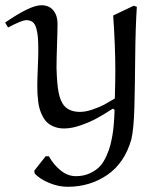

<svg xmlns="http://www.w3.org/2000/svg" viewBox="-76 -488 615 741"><path d="M58.1 182.1 56.2 170.9 100.1 115.2H112.8Q130.4 147.5 158 169.7Q185.5 191.9 216.8 191.9Q247.6 191.9 271.7 180.4Q295.9 168.9 310.1 153.3Q324.2 137.7 334.7 114Q345.2 90.3 349.6 73Q354 55.7 357.9 34.2Q364.3 -2.4 366.2 -64L359.9 -68.8Q322.8 -45.4 298.8 -32Q274.9 -18.6 238.3 -5.4Q201.7 7.8 171.9 7.8Q151.9 7.8 135.7 2Q119.6 -3.9 108.9 -12.9Q98.1 -22 90.3 -36.1Q82.5 -50.3 78.1 -64Q73.7 -77.6 71.5 -95.5Q69.3 -113.3 68.6 -126.7Q67.9 -140.1 67.9 -157.2Q67.9 -179.2 69.8 -223.9Q71.8 -268.6 71.8 -293.9Q71.8 -324.2 70.3 -343Q68.8 -361.8 64.2 -378.4Q59.6 -395 50.3 -402.6Q41 -410.2 25.9 -410.2Q8.3 -410.2 -44.9 -381.8L-56.2 -400.9Q41 -467.8 83 -467.8Q113.8 -467.8 129.9 -447.8Q146 -427.7 146 -397.9Q146 -370.1 144 -312.7Q142.1 -255.4 142.1 -226.1Q144 -159.7 150.6 -129.2Q157.2 -98.6 169.9 -82Q190.4 -56.2 232.9 -56.2Q254.9 -56.2 282.2 -65.7Q309.6 -75.2 325 -83.5Q340.3 -91.8 367.2 -107.9Q369.1 -178.2 369.1 -214.8Q369.1 -311 360.8 -428.2L439.9 -465.8L452.1 -461.9Q446.8 -380.9 445.8 -267.3Q444.8 -153.8 442.6 -73Q440.4 7.8 431.2 48.8Q405.3 141.1 338.1 187Q271 232.9 185.1 232.9Q150.4 232.9 114.5 218.3Q78.6 203.6 58.1 182.1Z"/></svg>

Font: Aref Ruqaa
Style: Regular
Weight: 400
Designer: Abdoulla Aref
Version: Version 0.7